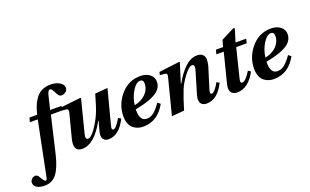

<svg xmlns="http://www.w3.org/2000/svg" viewBox="-195 -1264 3280 2029"><g transform="rotate(-20 1445.0 -250.0)"><path d="M-94 168Q-94 145 -76 127Q-58 109 -34 109Q-24 109 -15.5 114.5Q-7 120 -4.5 124Q-2 128 5 140Q37 196 52 196Q65 196 71 169L194 -442H105L119 -490H205L212 -516Q225 -564 241.5 -600.5Q258 -637 284.5 -671Q311 -705 352 -723.5Q393 -742 445 -742Q508 -742 548 -716Q588 -690 588 -654Q588 -628 566 -611Q544 -594 519 -594Q492 -594 477 -624Q457 -666 445.5 -681Q434 -696 422 -696Q400 -696 386 -636L351 -490H479L467 -442H342L245 -28Q212 111 161.5 176.5Q111 242 26 242Q-30 242 -62 221.5Q-94 201 -94 168Z M457 -443 465 -476 696 -502 701 -497 607 -128Q591 -68 626 -68Q659 -68 709.5 -139.5Q760 -211 791 -285Q816 -341 858 -490L1000 -502L899 -115Q885 -68 911 -68Q940 -68 997 -166L1026 -148Q947 12 827 12Q786 12 768 -17Q750 -46 763 -96L794 -210H790Q669 12 531 12Q426 12 464 -133L531 -391Q543 -434 516 -437Z M1055 -161Q1055 -286 1136 -388Q1227 -502 1366 -502Q1431 -502 1472.5 -470Q1514 -438 1514 -386Q1514 -328 1468 -286Q1399 -225 1204 -187V-163Q1204 -117 1222.5 -85.5Q1241 -54 1282 -54Q1325 -54 1362 -84Q1399 -114 1442 -176L1472 -152Q1381 12 1218 12Q1188 12 1161.5 4Q1135 -4 1110 -22.5Q1085 -41 1070 -76.5Q1055 -112 1055 -161ZM1208 -232Q1292 -249 1339 -299.5Q1386 -350 1386 -412Q1386 -456 1349 -456Q1305 -456 1262 -387Q1219 -318 1208 -232Z M1538 12 1641 -391Q1653 -431 1626 -434L1566 -440L1574 -473L1807 -502L1812 -497L1744 -280H1750Q1802 -377 1868 -439.5Q1934 -502 2006 -502Q2046 -502 2067.5 -482Q2089 -462 2090 -429.5Q2091 -397 2081 -357L2006 -115Q1992 -68 2017 -68Q2034 -68 2058 -97.5Q2082 -127 2103 -166L2132 -148Q2054 12 1931 12Q1884 12 1865.5 -19Q1847 -50 1863 -107L1939 -363Q1957 -422 1919 -422Q1886 -422 1831.5 -349.5Q1777 -277 1751 -213Q1711 -111 1679 0Z M2202 -111 2286 -442H2203L2215 -490H2296L2316 -564L2467 -641L2480 -633L2436 -490H2556L2544 -442H2426L2344 -111Q2334 -68 2358 -68Q2398 -68 2457 -166L2485 -147Q2401 12 2274 12Q2228 12 2207 -18.5Q2186 -49 2202 -111Z M2525 -161Q2525 -286 2606 -388Q2697 -502 2836 -502Q2901 -502 2942.5 -470Q2984 -438 2984 -386Q2984 -328 2938 -286Q2869 -225 2674 -187V-163Q2674 -117 2692.5 -85.5Q2711 -54 2752 -54Q2795 -54 2832 -84Q2869 -114 2912 -176L2942 -152Q2851 12 2688 12Q2658 12 2631.5 4Q2605 -4 2580 -22.5Q2555 -41 2540 -76.5Q2525 -112 2525 -161ZM2678 -232Q2762 -249 2809 -299.5Q2856 -350 2856 -412Q2856 -456 2819 -456Q2775 -456 2732 -387Q2689 -318 2678 -232Z"/></g></svg>

Font: Heuristica
Style: Bold Italic
Weight: 700
Italic angle: -13°
Version: Version 1.0.2